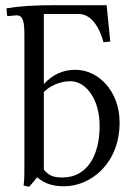

<svg xmlns="http://www.w3.org/2000/svg" viewBox="-20 -708 522 740"><path d="M190 -688C109 -688 53 -684 5 -676L7 -651C7 -647 9 -646 12 -646L44 -649C64 -649 74 -635 74 -578V-71C74 -32 74 -16 71 7L92 12C101 2 114 -12 123 -25C152 0 184 10 227 10C329 10 441 -77 441 -236C441 -358 358 -439 271 -439C223 -439 183 -421 149 -384V-654H284C337 -654 367 -591 379 -545L405 -548L391 -688ZM149 -54V-353C188 -393 240 -395 251 -395C312 -395 364 -325 364 -223C364 -109 316 -24 221 -24C190 -24 169 -29 149 -54Z"/></svg>

Font: Libertinus Sans
Style: Regular
Weight: 400
Designer: Philipp H. Poll, Khaled Hosny
Foundry: Caleb Maclennan
Version: Version 7.050;RELEASE